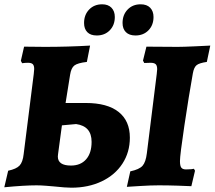

<svg xmlns="http://www.w3.org/2000/svg" viewBox="-24 -862 998 893"><path d="M226 5Q216 4 190.5 2Q165 0 146 0Q89 0 -4 9L14 -68Q52 -76 67 -92Q82 -108 86 -145L133 -518Q135 -536 135 -541Q135 -557 128.5 -563.5Q122 -570 106 -570Q93 -570 79 -568L73 -579L88 -645Q121 -644 185 -644Q291 -644 395 -650L380 -574Q337 -569 322 -557.5Q307 -546 302 -514L281 -383H375Q475 -383 527.5 -341.5Q580 -300 580 -222Q580 -154 545.5 -101Q511 -48 449 -18.5Q387 11 308 11Q282 11 226 5ZM813 -113Q813 -90 819.5 -82Q826 -74 841 -74Q856 -74 865.5 -75Q875 -76 878 -77L883 -68L866 4Q848 3 802 1.5Q756 0 714 0Q678 0 629.5 3Q581 6 566 7L582 -65Q624 -74 639 -91Q654 -108 659 -149L705 -518Q707 -536 707 -540Q707 -557 700 -563.5Q693 -570 676 -570L647 -569L641 -580L657 -645L802 -644Q828 -644 882 -646.5Q936 -649 954 -650L938 -574Q903 -569 890.5 -559Q878 -549 873 -521Q854 -415 833.5 -277.5Q813 -140 813 -113ZM402 -202Q402 -239 384 -259.5Q366 -280 330 -285L264 -279L246 -145Q245 -141 245 -134Q245 -92 306 -92Q351 -92 376.5 -121Q402 -150 402 -202ZM367 -755Q367 -793 390.5 -817.5Q414 -842 451 -842Q479 -842 494.5 -826Q510 -810 510 -783Q510 -745 486.5 -721Q463 -697 426 -697Q397 -697 382 -712.5Q367 -728 367 -755ZM546 -755Q546 -793 569.5 -817.5Q593 -842 630 -842Q659 -842 674.5 -826Q690 -810 690 -783Q690 -745 666.5 -721Q643 -697 606 -697Q577 -697 561.5 -712.5Q546 -728 546 -755Z"/></svg>

Font: Alegreya ExtraBold
Style: Italic
Weight: 800
Italic angle: -7°
Designer: Juan Pablo del Peral
Foundry: Huerta Tipografica
Version: Version 2.007; ttfautohint (v1.6)